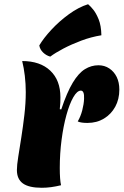

<svg xmlns="http://www.w3.org/2000/svg" viewBox="-20 -887 585 909"><path d="M270 -369Q297 -450 324.5 -495.5Q352 -541 382 -559.5Q412 -578 446 -578Q475 -578 497.5 -563Q520 -548 532.5 -522.5Q545 -497 545 -463Q545 -417 525.5 -381.5Q506 -346 472 -325.5Q438 -305 394 -305Q380 -305 368.5 -306.5Q357 -308 348 -312Q362 -336 369.5 -365Q377 -394 378 -419Q379 -439 375 -448.5Q371 -458 363 -458Q345 -458 327 -426.5Q309 -395 294.5 -342.5Q280 -290 271.5 -225Q263 -160 263 -92Q263 -64 264.5 -43.5Q266 -23 269 -10Q244 -4 222 -1Q200 2 178 2Q117 2 88.5 -18.5Q60 -39 60 -82Q60 -105 66.5 -145.5Q73 -186 81 -237Q89 -288 95.5 -343.5Q102 -399 102 -451Q102 -490 97.5 -528Q93 -566 85 -598Q170 -598 218 -552.5Q266 -507 266 -427Q266 -416 265.5 -401Q265 -386 263 -370ZM166 -672Q186 -706 223 -746Q260 -786 306 -819.5Q352 -853 397 -867Q407 -859 421 -842Q435 -825 447 -795.5Q459 -766 460 -720Q411 -712 364.5 -694.5Q318 -677 280 -657Q242 -637 218 -619Q199 -624 184 -638.5Q169 -653 166 -672Z"/></svg>

Font: Merienda Black
Style: Regular
Weight: 900
Designer: Eduardo Rodriguez Tunni
Foundry: Eduardo Rodriguez Tunni
Version: Version 2.001